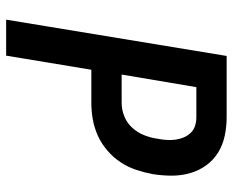

<svg xmlns="http://www.w3.org/2000/svg" viewBox="-88 -688 775 640"><g transform="rotate(90 300.0 -367.5)"><path d="M45 0 166 -735H370Q402 -735 432.5 -728.5Q463 -722 488 -706.5Q513 -691 530.5 -667Q548 -643 556.5 -613.5Q565 -584 565 -552.5Q565 -521 560 -489Q555 -462 546 -434.5Q537 -407 521 -382.5Q505 -358 482 -338Q459 -318 432.5 -306Q406 -294 378.5 -289Q351 -284 324 -284H212L165 0ZM228 -385H323Q345 -385 367.5 -394Q390 -403 406 -421Q422 -439 430.5 -461Q439 -483 442 -505Q445 -520 446 -535Q447 -550 445 -564.5Q443 -579 437.5 -592Q432 -605 422.5 -615Q413 -625 399.5 -629.5Q386 -634 371 -634H270Z"/></g></svg>

Font: Iosevka Aile Oblique
Style: Bold
Weight: 700
Italic angle: -9°
Designer: Belleve Invis
Foundry: Belleve Invis
Version: Version 31.1.0; ttfautohint (v1.8.4)